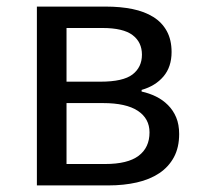

<svg xmlns="http://www.w3.org/2000/svg" viewBox="-20 -563 607 583"><path d="M92 -543H301Q346 -543 382.5 -535.5Q419 -528 445.5 -511.5Q472 -495 486.5 -468.5Q501 -442 501 -405Q501 -360 476.5 -331Q452 -302 410 -290V-285Q433 -280 453.5 -270Q474 -260 490 -244Q506 -228 515 -206.5Q524 -185 524 -156Q524 -115 508 -85.5Q492 -56 463.5 -37Q435 -18 395.5 -9Q356 0 309 0H92ZM285 -315Q354 -315 382.5 -337Q411 -359 411 -397Q411 -435 382.5 -456.5Q354 -478 291 -478H182V-315ZM299 -65Q368 -65 401 -90Q434 -115 434 -161Q434 -203 398.5 -226.5Q363 -250 293 -250H182V-65Z"/></svg>

Font: SpoqaHanSansJP-Regular
Style: Regular
Weight: 400
Designer: [Source Han Sans]
Ryoko NISHIZUKA  (kana & ideographs); Paul D. Hunt (Latin, Greek & Cyrillic); Wenlong ZHANG  (bopomofo
Foundry: Spoqa (http://bi.spoqa.com)
Version: Version 1.002.20150607